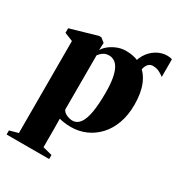

<svg xmlns="http://www.w3.org/2000/svg" viewBox="-201 -752 1026 1112"><g transform="rotate(30 312.0 -195.5)"><path d="M493.5 -341 450 -409 442 -465.5Q442 -512 463.5 -548.5Q485 -585 519.2 -605.8Q553.5 -626.5 591 -626.5Q610.5 -626.5 623.5 -621V-503.5Q607 -516.5 588.8 -525Q570.5 -533.5 548 -533.5Q534.5 -533.5 523.8 -525.8Q513 -518 506.2 -501.2Q499.5 -484.5 498.5 -457ZM12 234.5V207.5L69.5 191.5L69 -423.5L13 -446V-476.5L189.5 -527.5H206L233.5 -505.5L231.5 -455.5Q238 -470.5 258 -488Q278 -505.5 307.5 -518.2Q337 -531 370 -531Q434 -531 478 -502Q522 -473 544.8 -418Q567.5 -363 567.5 -284.5Q567.5 -215 547.5 -160Q527.5 -105 492 -67Q456.5 -29 410.5 -9Q364.5 11 312.5 11Q288 11 265.5 7.8Q243 4.5 233 1L234 66.5V191.5L296.5 207.5V234.5ZM301.5 -25.5Q331 -25.5 350.2 -51.2Q369.5 -77 378.8 -129.2Q388 -181.5 388 -260.5Q388 -318 381 -356.2Q374 -394.5 361.8 -417Q349.5 -439.5 333.2 -449.2Q317 -459 299.5 -459Q279.5 -459 266.5 -452Q253.5 -445 245.8 -436.8Q238 -428.5 234 -423V-60Q242 -43.5 262 -34.5Q282 -25.5 301.5 -25.5Z"/></g></svg>

Font: Merriweather 120pt Black
Style: Regular
Weight: 900
Designer: Eben Sorkin
Foundry: Eben Sorkin
Version: Version 2.100